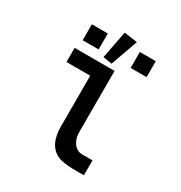

<svg xmlns="http://www.w3.org/2000/svg" viewBox="-177 -878 954 1012"><g transform="rotate(30 300.0 -372.5)"><path d="M245.5 -158.5V-464H101V-550H344V-180Q344 -149.5 354 -128Q364 -106.5 379.5 -95.5Q395 -84.5 412 -83.5H479V7L438.5 7.5Q380.5 7.5 346.5 0.5Q298.5 -9 272 -47.8Q245.5 -86.5 245.5 -158.5ZM409.5 -703H506.5V-606H409.5ZM117.5 -703H214.5V-606H117.5ZM370 -740 311 -575 257 -584 289.5 -751.5Z"/></g></svg>

Font: JuliaMono SemiBold
Style: Regular
Weight: 600
Monospace: yes
Designer: cormullion
Foundry: corm
Version: Version 0.055; ttfautohint (v1.8.4)